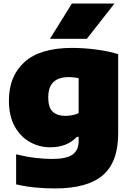

<svg xmlns="http://www.w3.org/2000/svg" viewBox="-20 -828 737 1078"><path d="M289 230Q235 230 180.5 225Q126 220 70.5 207V38.5Q125.5 52 177.8 58.2Q230 64.5 271 64.5Q353.5 64.5 387.5 39.8Q421.5 15 421.5 -35.5V-59.5H411.5Q356.5 -1 262 -1Q200.5 -1 147.5 -30.8Q94.5 -60.5 62.2 -119Q30 -177.5 30 -263.5Q30 -401 118 -480Q206 -559 384.5 -559Q448.5 -559 519 -550Q589.5 -541 643.5 -524V-78.5Q643.5 82 557.2 156Q471 230 289 230ZM347.5 -177.5Q366 -177.5 385.5 -181.2Q405 -185 421.5 -193V-389.5Q409.5 -391.5 395.2 -393.2Q381 -395 365 -395Q309.5 -395 280.2 -367.5Q251 -340 251 -281.5Q251 -223 276.5 -200.2Q302 -177.5 347.5 -177.5ZM260.5 -610 383.5 -808H622.5L467.5 -610Z"/></svg>

Font: Encode Sans SemiExpanded SemiExpanded Black
Style: Regular
Weight: 900
Width: 6
Designer: Multiple Designers
Foundry: Impallari Type
Version: Version 3.000; ttfautohint (v1.8.3) -l 8 -r 50 -G 200 -x 14 